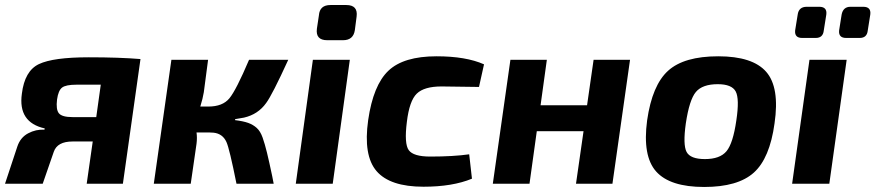

<svg xmlns="http://www.w3.org/2000/svg" viewBox="-29 -731 3483 764"><path d="M460 0H316L340 -168H260Q199 -168 185 -127L141 0H-9L40 -148Q52 -184 83 -200.5Q114 -217 148 -215L149 -220Q42 -244 58 -358Q69 -449 126 -476Q183 -503 324 -503Q446 -503 530 -496ZM354 -265 372 -394H275Q233 -394 218 -382.5Q203 -371 198 -335Q193 -295 205.5 -280Q218 -265 260 -265Z M907 -257 906 -253Q939 -249 958.5 -242Q978 -235 992.5 -222Q1007 -209 1016 -183.5Q1025 -158 1033.5 -123Q1042 -88 1054 -31Q1058 -11 1060 0H912Q884 -140 872 -166Q857 -199 821 -203Q813 -204 802 -204H753Q756 -183 753 -159L730 0H583L653 -493H799L782 -364Q778 -339 768 -307H800Q857 -307 884 -340Q911 -373 962 -493H1118Q1054 -353 1030 -321Q998 -276 942 -263Q927 -260 907 -257Z M1286 -711H1349Q1396 -711 1390 -665L1383 -611Q1377 -571 1336 -571H1273Q1226 -571 1232 -617L1240 -670Q1243 -711 1286 -711ZM1295 0H1148L1216 -493H1363Z M1838 -117 1849 -20Q1772 12 1656 12Q1523 12 1469.5 -50Q1416 -112 1436 -253Q1456 -392 1516.5 -449.5Q1577 -507 1708 -507Q1825 -507 1897 -475L1877 -385Q1761 -387 1728 -387Q1659 -387 1629.5 -358.5Q1600 -330 1590 -246Q1579 -159 1597.5 -133.5Q1616 -108 1683 -108Q1775 -108 1838 -117Z M2478 -493 2408 0H2263L2293 -209H2107L2078 0H1932L2002 -493H2147L2122 -312H2307L2333 -493Z M2829 -507Q2966 -507 3020 -445Q3074 -383 3053 -240Q3034 -101 2970.5 -44Q2907 13 2773 13Q2637 13 2582 -48.5Q2527 -110 2546 -252Q2566 -392 2629.5 -449.5Q2693 -507 2829 -507ZM2827 -396Q2766 -396 2740 -365Q2714 -334 2700 -240Q2688 -155 2703 -126.5Q2718 -98 2776 -98Q2836 -98 2862 -129.5Q2888 -161 2901 -252Q2914 -338 2898.5 -367Q2883 -396 2827 -396Z M3355 -704H3406Q3438 -704 3434 -673L3424 -610Q3421 -580 3392 -580H3338Q3307 -580 3310 -610L3320 -673Q3326 -704 3355 -704ZM3181 -704H3231Q3263 -704 3259 -673L3249 -610Q3246 -580 3217 -580H3163Q3132 -580 3135 -610L3145 -672Q3149 -704 3181 -704ZM3271 0H3123L3192 -493H3340Z"/></svg>

Font: Ezarion
Style: Bold Italic
Weight: 700
Italic angle: -8°
Designer: Natanael Gama
Version: Version 1.001;PS 001.001;hotconv 1.0.70;makeotf.lib2.5.58329